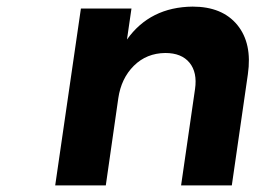

<svg xmlns="http://www.w3.org/2000/svg" viewBox="-20 -564 777 584"><path d="M147.9 0 226.1 -538.1H379.9L366.2 -443.8Q436.5 -542.5 565.9 -543.9Q656.2 -543.9 701.9 -488Q747.6 -432.1 733.9 -337.9L685.1 0H530.8L573.2 -293Q580.6 -343.8 556.4 -373.3Q532.2 -402.8 482.9 -402.8Q425.8 -402.3 387.2 -364Q348.6 -325.7 339.8 -265.1L301.8 0Z"/></svg>

Font: Trueno SemiBold
Style: Italic
Weight: 600
Designer: Julieta Ulanovsky
Foundry: Julieta Ulanovsky
Version: Version 3.001b | FøM Fix